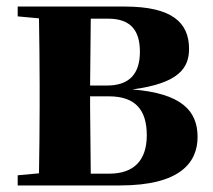

<svg xmlns="http://www.w3.org/2000/svg" viewBox="-20 -566 651 586"><path d="M97 0H346C530 0 583 -70 583 -148C583 -228 534 -281 384 -293C528 -312 557 -360 557 -417C557 -497 505 -546 361 -546H34V-516L99 -510C100 -451 101 -364 101 -308V-238C101 -182 100 -95 99 -37L34 -31V0ZM257 -509H310C378 -509 407 -474 407 -408C407 -341 375 -305 307 -305H255ZM255 -272H312C393 -272 428 -231 428 -153C428 -77 389 -36 314 -36H257L255 -238Z"/></svg>

Font: Noto Serif CJK HK Black
Style: Regular
Weight: 900
Designer: Ryoko NISHIZUKA 西塚涼子 (kana & ideographs); Frank Grießhammer (Latin, Greek & Cyrillic); Wenlong ZHANG 张文龙 (bopomofo); San
Foundry: Adobe
Version: Version 2.001;hotconv 1.1.0;makeotfexe 2.6.0